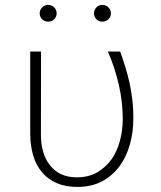

<svg xmlns="http://www.w3.org/2000/svg" viewBox="-20 -733 640 763"><path d="M143.1 -528.3H100.1V-198.7Q100.6 -152.3 112.3 -113.8Q124 -75.2 147.5 -47.9Q170.4 -20.5 205.3 -5.4Q240.2 9.8 287.1 9.8Q344.7 9.8 386.5 -12.9Q428.2 -35.6 455.6 -73.2Q482.9 -110.8 496.3 -159.4Q509.8 -208 509.8 -260.3Q510.3 -298.3 506.1 -334.5Q502 -370.6 494.6 -404.8Q487.3 -436.5 477.8 -467.5Q468.3 -498.5 457.5 -528.3H408.7Q436.5 -463.9 452.1 -396.5Q467.8 -329.1 467.8 -259.3Q467.8 -215.8 456.8 -174.3Q445.8 -132.8 423.8 -100.6Q400.9 -68.4 366.5 -48.3Q332 -28.3 285.6 -28.3Q249.5 -28.3 222.9 -40.8Q196.3 -53.2 178.7 -76.2Q160.6 -98.6 151.6 -129.4Q142.6 -160.2 142.6 -197.8ZM137.7 -680.2Q137.7 -666.5 147.2 -656.7Q156.7 -647 171.4 -647Q186 -647 195.6 -656.7Q205.1 -666.5 205.1 -680.2Q205.1 -693.4 195.6 -703.4Q186 -713.4 171.4 -713.4Q156.7 -713.4 147.2 -703.4Q137.7 -693.4 137.7 -680.2ZM353.5 -679.7Q353.5 -666.5 362.8 -656.7Q372.1 -647 386.7 -647Q401.4 -647 411.1 -656.7Q420.9 -666.5 420.9 -679.7Q420.9 -693.4 411.1 -703.4Q401.4 -713.4 386.7 -713.4Q372.1 -713.4 362.8 -703.4Q353.5 -693.4 353.5 -679.7Z"/></svg>

Font: Roboto Mono ExtraLight
Style: Regular
Weight: 250
Monospace: yes
Designer: Google
Version: Version 3.000